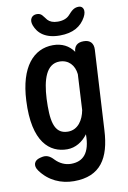

<svg xmlns="http://www.w3.org/2000/svg" viewBox="-110 -867 789 1179"><g transform="rotate(-10 284.5 -277.0)"><path d="M205 -802C176 -802 155 -778 169 -739C188 -687 234 -648 323 -648C407 -648 457 -680 486 -733C508 -773 494 -802 467 -802C436 -802 421 -785 398 -760C384 -745 361 -734 326 -734C296 -734 276 -743 263 -757C241 -783 236 -802 205 -802ZM48 146C98 215 173 248 254 248C419 248 482 145 491 -28L519 -526C521 -565 500 -588 461 -588H459C421 -588 400 -569 398 -533C369 -575 325 -597 270 -597C149 -597 60 -498 50 -290C37 -32 138 48 247 48C298 48 343 20 375 -23C375 95 329 140 254 140C218 140 184 124 158 97C134 71 112 60 79 69L71 71C35 80 22 111 48 146ZM175 -279C181 -398 210 -491 292 -491C348 -491 384 -452 390 -395L378 -173C367 -114 333 -58 270 -58C179 -58 170 -151 175 -279Z"/></g></svg>

Font: 寒蝉团圆体 Round
Style: Regular
Weight: 500
Designer: 寒蝉字型
Version: Version 2.700;Glyphs 3.1.1 (3135)